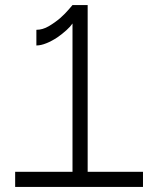

<svg xmlns="http://www.w3.org/2000/svg" viewBox="-20 -739 626 760"><path d="M546 -59V1H40V-59H267V-646Q259 -634 243 -619.5Q227 -605 207 -591Q186 -577 164 -568Q142 -559 124 -559V-621Q149 -621 173.5 -635.5Q198 -650 219 -668Q239 -686 252.5 -702Q266 -718 267 -719H327V-59Z"/></svg>

Font: Rising Sun Light
Style: Regular
Weight: 300
Designer: Matt McInerney, Pablo Impallari, Rodrigo Fuenzalida (Raleway font), Stephen Hutchings (Greek), Cristiano Sobral (main ch
Foundry: The Rising Sun Project Authors
Version: Version 4.327; ttfautohint (v1.8.4.7-5d5b-dirty)